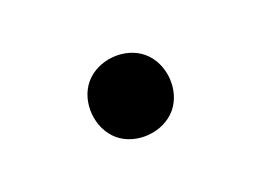

<svg xmlns="http://www.w3.org/2000/svg" viewBox="-37 -377 323 238"><g transform="rotate(20 125.0 -258.0)"><path d="M125 -204C153 -204 179 -230 179 -258C179 -286 153 -312 125 -312C97 -312 71 -286 71 -258C71 -230 97 -204 125 -204Z"/></g></svg>

Font: Libertinus Serif Display
Style: Regular
Weight: 400
Designer: Philipp H. Poll
Foundry: Khaled Hosny
Version: Version 6.1